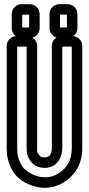

<svg xmlns="http://www.w3.org/2000/svg" viewBox="-20 -864 424 915"><path d="M322 -157C322 -99 297 -61 256 -36C237 -24 216 -19 193 -19C150 -19 99 -47 83 -76C65 -110 62 -126 62 -157V-642H107V-157C107 -136 110 -116 129 -92C144 -72 169 -64 194 -64C254 -64 277 -119 277 -157V-642H322ZM325 -692H274C248 -692 227 -671 227 -645V-157C227 -131 216 -114 194 -114C177 -114 172 -118 169 -122C154 -142 157 -136 157 -157V-645C157 -671 136 -692 110 -692H59C33 -692 12 -671 12 -645V-157C12 -122 17 -92 39 -52C67 -1 134 31 193 31C224 31 255 22 282 6C337 -27 372 -83 372 -157V-645C372 -671 351 -692 325 -692ZM266 -733V-794H299V-733ZM349 -730V-797C349 -823 328 -844 302 -844H263C237 -844 216 -823 216 -797V-730C216 -704 237 -683 263 -683H302C328 -683 349 -704 349 -730ZM86 -733V-794H119V-733ZM169 -730V-797C169 -823 148 -844 122 -844H83C57 -844 36 -823 36 -797V-730C36 -704 57 -683 83 -683H122C148 -683 169 -704 169 -730Z"/></svg>

Font: DIN Rundschrift
Style: EngKont
Weight: 400
Width: 3
Version: Version 1.027